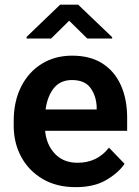

<svg xmlns="http://www.w3.org/2000/svg" viewBox="-20 -770 578 800"><path d="M295.4 9.8Q215.3 9.8 157.5 -24.4Q99.6 -58.6 68.4 -116.5Q37.1 -174.3 37.1 -246.1V-265.6Q37.1 -347.2 67.9 -408.4Q98.6 -469.7 153.6 -503.9Q208.5 -538.1 280.8 -538.1Q356 -538.1 407 -505.4Q458 -472.7 483.9 -414.3Q509.8 -356 509.8 -279.3V-225.1H168Q173.3 -167 208.7 -129.4Q244.1 -91.8 303.2 -91.8Q385.3 -91.8 434.1 -154.8L499 -87.4Q474.1 -50.3 423.3 -20.3Q372.6 9.8 295.4 9.8ZM279.8 -436.5Q231.9 -436.5 204.8 -403.3Q177.7 -370.1 169.9 -314H382.8V-323.7Q381.3 -369.6 357.4 -403.1Q333.5 -436.5 279.8 -436.5ZM305.7 -750.5 447.3 -615.2V-609.4H343.8L268.1 -683.6L192.9 -609.4H90.8V-616.2L230.5 -750.5Z"/></svg>

Font: Vazirmatn RD SemiBold
Style: Regular
Weight: 600
Designer: Saber Rastikerdar
Foundry: Saber Rastikerdar
Version: Version 32.102